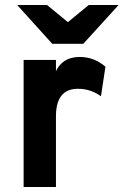

<svg xmlns="http://www.w3.org/2000/svg" viewBox="-20 -752 497 772"><path d="M315 -576 457 -732H337L253 -663L169 -732H49L190 -576ZM75 0H205V-285C205 -373 248 -395 293 -395C333 -395 362 -382 386 -365L404 -484C375 -508 343 -523 300 -523C249 -523 220 -498 205 -466V-511H75Z"/></svg>

Font: Overpass ExtraBold
Style: Regular
Weight: 800
Designer: Delve Withrington, Thomas Jockin
Foundry: Delve Fonts
Version: Version 3.000;DELV;Overpass